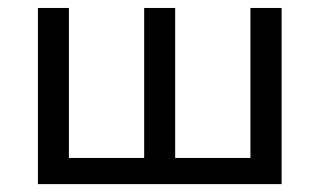

<svg xmlns="http://www.w3.org/2000/svg" viewBox="-20 -467 810 487"><path d="M76.2 0V-446.8H154.8V-66.4H345.7V-446.8H424.3V-66.4H615.2V-446.8H694.3V0Z"/></svg>

Font: PT Astra Sans
Style: Regular
Weight: 400
Designer: A.Korolkova, I. Chaeva
Foundry: ParaType Ltd
Version: Version 1.001; ttfautohint (v1.6)